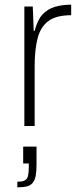

<svg xmlns="http://www.w3.org/2000/svg" viewBox="-20 -538 348 820"><path d="M84 0V-510H120L124 -406H128Q139 -451 160.5 -475Q182 -499 213.5 -508.5Q245 -518 284 -518V-473Q220 -473 186.5 -448Q153 -423 140.5 -374Q128 -325 128 -254V0ZM54 262V238Q76 238 86 232.5Q96 227 99.5 213.5Q103 200 103 177V160H79V88H136V165Q136 194 132.5 212.5Q129 231 120 242.5Q111 254 95 258Q79 262 54 262Z"/></svg>

Font: Saira SemiCondensed ExtraLight
Style: Regular
Weight: 250
Width: 4
Designer: Hector Gatti with collaboration of the Omnibus-Type team
Foundry: Omnibus-Type
Version: Version 1.101